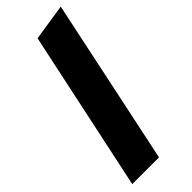

<svg xmlns="http://www.w3.org/2000/svg" viewBox="-243 -773 807 807"><g transform="rotate(-45 160.5 -370.0)"><path d="M321 -740 165 0H6L158 -715Z"/></g></svg>

Font: Red Hat Text
Style: Bold Italic
Weight: 700
Italic angle: -12°
Designer: Pentagram / MCKL
Foundry: Pentagram / MCKL
Version: Version 1.003; Red Hat Text Bold Italic